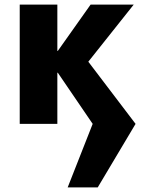

<svg xmlns="http://www.w3.org/2000/svg" viewBox="-20 -540 647 837"><path d="M571 0 406 277H275L384 0L232 -223H230V0H66V-520H230V-318H232L375 -520H563L365 -271Z"/></svg>

Font: M PLUS 1p ExtraBold
Style: Regular
Weight: 800
Version: Version 1.062